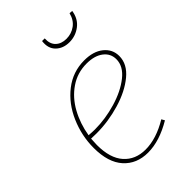

<svg xmlns="http://www.w3.org/2000/svg" viewBox="-220 -830 928 928"><g transform="rotate(-45 243.5 -366.5)"><path d="M81 -237Q79 -209 79 -195Q79 -105 120 -59Q161 -13 230 -13Q304 -13 387 -63L396 -47Q307 6 228 6Q151 6 104.5 -45.5Q58 -97 58 -196Q58 -279 91.5 -356Q125 -433 186 -480.5Q247 -528 325 -528Q387 -528 423.5 -498.5Q460 -469 460 -423Q460 -368 408.5 -325.5Q357 -283 277.5 -259.5Q198 -236 118 -236ZM84 -257Q110 -255 126 -255Q197 -255 270 -276.5Q343 -298 391 -336Q439 -374 439 -422Q439 -461 407.5 -485Q376 -509 322 -509Q259 -509 208.5 -474.5Q158 -440 126.5 -382.5Q95 -325 84 -257ZM247 -738H265Q263 -701 283.5 -681.5Q304 -662 338 -662Q373 -662 400 -682Q427 -702 436 -739L453 -738Q446 -691 412.5 -665.5Q379 -640 337 -640Q294 -640 267.5 -666Q241 -692 247 -738Z"/></g></svg>

Font: Bitter Pro Thin
Style: Italic
Weight: 250
Italic angle: -9°
Designer: Sol Matas, and Bitter project Authors
Foundry: Sol Matas
Version: Version 1.010